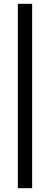

<svg xmlns="http://www.w3.org/2000/svg" viewBox="-20 -863 262 1015"><path d="M74.2 131.8V-842.8H149.9V131.8Z"/></svg>

Font: Twentytwelve Slab
Style: TwentytwelveSlab
Weight: 700
Designer: Domenico Catapano
Version: Version 1.00 2012